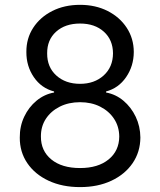

<svg xmlns="http://www.w3.org/2000/svg" viewBox="-20 -757 656 787"><path d="M308.2 9.9Q235.1 9.9 179.2 -16.2Q123.2 -42.3 92 -88.2Q60.7 -134.2 61.1 -193.2Q60.7 -239.3 79.2 -278.6Q97.7 -317.8 129.8 -344.3Q161.9 -370.7 201.7 -377.8V-382.1Q149.5 -395.6 118.6 -440.9Q87.7 -486.2 88.1 -544Q87.7 -599.4 116.1 -643.1Q144.5 -686.8 194.4 -712Q244.3 -737.2 308.2 -737.2Q371.4 -737.2 421.2 -712Q470.9 -686.8 499.5 -643.1Q528.1 -599.4 528.4 -544Q528.1 -486.2 497 -440.9Q465.9 -395.6 414.8 -382.1V-377.8Q454.2 -370.7 485.8 -344.3Q517.4 -317.8 536.2 -278.6Q555 -239.3 555.4 -193.2Q555 -134.2 523.6 -88.2Q492.2 -42.3 436.6 -16.2Q381 9.9 308.2 9.9ZM308.2 -68.2Q382.1 -68.2 425.2 -103.5Q468.4 -138.8 468.8 -197.4Q468.4 -238.6 447.4 -270.2Q426.5 -301.8 390.4 -320Q354.4 -338.1 308.2 -338.1Q261.7 -338.1 225.3 -320Q188.9 -301.8 168.1 -270.2Q147.4 -238.6 147.7 -197.4Q147.4 -138.8 190.3 -103.5Q233.3 -68.2 308.2 -68.2ZM308.2 -413.4Q366.8 -413.4 404.8 -447.6Q442.8 -481.9 443.2 -538.4Q442.8 -593.8 405.7 -627.1Q368.6 -660.5 308.2 -660.5Q247.2 -660.5 210 -627.1Q172.9 -593.8 173.3 -538.4Q172.9 -481.9 210.8 -447.6Q248.6 -413.4 308.2 -413.4Z"/></svg>

Font: Inter Alia
Style: Regular
Weight: 400
Designer: Rasmus Andersson (Latin, Greek, Cyrillic etc.) and Evan from Shavian.info (Shavian, old style figures)
Foundry: Shavian.info
Version: Version 0.001;git-37ab20767